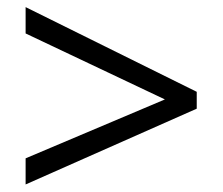

<svg xmlns="http://www.w3.org/2000/svg" viewBox="-20 -625 612 527"><path d="M50.3 -190.4 432.6 -352.1 50.3 -533.2V-605.5L520 -373V-326.7L50.3 -118.7Z"/></svg>

Font: Open Sans
Style: Regular
Weight: 400
Designer: Monotype Design Team
Foundry: Monotype Imaging Inc.
Version: Version 3.000; ttfautohint (v1.8.4)